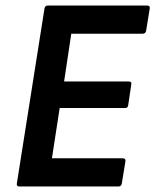

<svg xmlns="http://www.w3.org/2000/svg" viewBox="-20 -675 562 695"><path d="M50 0Q39 0 41 -11L141 -644Q143 -655 153 -655H512Q524 -655 522 -644L509 -564Q507 -553 497 -553H238L212 -380H446Q458 -380 455 -368L444 -294Q443 -284 433 -284H196L168 -102H424Q436 -102 434 -91L421 -11Q419 0 409 0Z"/></svg>

Font: Sofia Sans Semi Condensed
Style: Bold Italic
Weight: 700
Italic angle: -9°
Version: Version 4.100